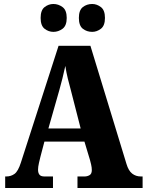

<svg xmlns="http://www.w3.org/2000/svg" viewBox="-20 -944 736 964"><path d="M6 0V-58H12Q35 -58 53 -71Q71 -84 85 -128L274 -714H434L615 -121Q625 -87 643.5 -72.5Q662 -58 687 -58H696V0H369V-58H405Q418 -58 429.5 -64.5Q441 -71 441 -90Q441 -103 437.5 -118Q434 -133 432 -140L404 -233H203L183 -157Q180 -145 175.5 -125.5Q171 -106 171 -92Q171 -76 178 -67Q185 -58 203 -58H246V0ZM223 -299H385L336 -490Q328 -519 320.5 -549.5Q313 -580 308 -613Q301 -581 293.5 -550.5Q286 -520 278 -492ZM443 -784Q416 -784 396 -799.5Q376 -815 376 -854Q376 -893 396 -908.5Q416 -924 443 -924Q466 -924 486.5 -908.5Q507 -893 507 -854Q507 -815 486.5 -799.5Q466 -784 443 -784ZM248 -784Q224 -784 204 -799.5Q184 -815 184 -854Q184 -893 204 -908.5Q224 -924 248 -924Q273 -924 294 -908.5Q315 -893 315 -854Q315 -815 294 -799.5Q273 -784 248 -784Z"/></svg>

Font: Noto Serif Lao Condensed Black
Style: Regular
Weight: 900
Width: 3
Designer: Monotype Design Team
Foundry: Monotype Imaging Inc.
Version: Version 2.003; ttfautohint (v1.8.4.7-5d5b)